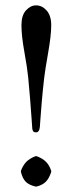

<svg xmlns="http://www.w3.org/2000/svg" viewBox="-20 -678 268 708"><path d="M57.1 -43.9V-47.9Q64.5 -67.9 76.4 -80.6Q88.4 -93.3 110.8 -102.1H115.2Q137.2 -93.8 149.7 -81.3Q162.1 -68.8 168.9 -47.9V-43.9Q161.1 -20 148.9 -7.8Q136.7 4.4 115.2 9.8H110.8Q87.4 4.4 75.4 -7.3Q63.5 -19 57.1 -43.9ZM112.8 -658.2Q135.3 -658.2 152.1 -639.2Q168.9 -620.1 168.9 -585Q168.9 -547.9 157.7 -484.4Q146.5 -420.9 143.1 -392.1Q137.7 -344.7 134 -302.5Q130.4 -260.3 128.9 -237.1Q127.4 -213.9 127 -210Q125 -189.9 112.8 -189.9Q105.5 -189.9 102.8 -193.4Q100.1 -196.8 99.1 -203.1Q98.6 -209.5 96.4 -241.5Q94.2 -273.4 90.8 -315.7Q87.4 -357.9 84 -392.1Q80.6 -427.2 69.8 -486.8Q59.1 -546.4 59.1 -585Q59.1 -621.6 75.9 -639.9Q92.8 -658.2 112.8 -658.2Z"/></svg>

Font: Linux Biolinum
Style: Regular
Weight: 400
Designer: Philipp H. Poll
Foundry: Philipp H. Poll
Version: Version 0.6.4